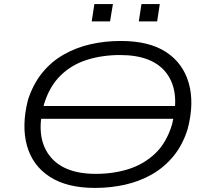

<svg xmlns="http://www.w3.org/2000/svg" viewBox="-20 -914 1025 942"><path d="M164 -331 174 -394H885L875 -331ZM446 8Q309 8 224.5 -46.5Q140 -101 112.5 -198.5Q85 -296 117 -423Q142 -501 187 -556.5Q232 -612 293 -646.5Q354 -681 424.5 -697Q495 -713 573 -713Q712 -713 795 -658.5Q878 -604 906 -506.5Q934 -409 901 -282Q877 -204 831.5 -148.5Q786 -93 725.5 -58.5Q665 -24 594 -8Q523 8 446 8ZM450 -61Q538 -61 612.5 -85Q687 -109 742 -161.5Q797 -214 824 -303Q865 -463 798 -553.5Q731 -644 569 -644Q482 -644 407 -620.5Q332 -597 277.5 -544Q223 -491 196 -403Q153 -245 221 -153Q289 -61 450 -61ZM661 -809 674 -894H764L751 -809ZM430 -809 443 -894H534L520 -809Z"/></svg>

Font: Nunito Sans 7pt Expanded Light
Style: Italic
Weight: 300
Width: 7
Italic angle: -9°
Designer: Vernon Adams
Foundry: Vernon Adams
Version: Version 3.101;gftools[0.9.27]